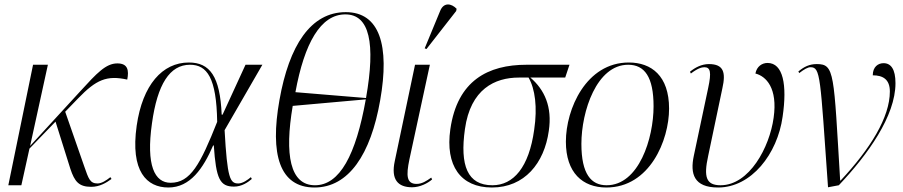

<svg xmlns="http://www.w3.org/2000/svg" viewBox="-20 -824 4015 854"><path d="M17 0H75L111 -163L227 -283L293 -73C312 -16 331 7 386 7C423 7 453 -11 476 -28L471 -36C452 -21 432 -8 414 -8C380 -8 374 -29 355 -83L270 -327L327 -386C408 -470 455 -490 546 -470C554 -511 549 -542 502 -542C451 -542 411 -499 337 -418L114 -175L193 -536H127Z M729 10C826 10 884 -75 928 -177H931C941 -28 958 6 1021 6C1055 6 1083 -13 1100 -28L1096 -36C1083 -25 1060 -8 1040 -8C1003 -8 991 -30 979 -245L1147 -536H1072L970 -314H966C959 -485 913 -546 820 -546C702 -546 614 -446 588 -265C559 -61 633 10 729 10ZM739 -11C668 -11 629 -87 656 -276C680 -449 735 -536 825 -536C901 -536 943 -478 946 -282C871 -93 827 -11 739 -11Z M1379 10C1531 10 1629 -137 1671 -378C1714 -621 1669 -770 1518 -770C1362 -770 1266 -622 1223 -379C1180 -138 1223 10 1379 10ZM1608 -388 1294 -414C1334 -632 1406 -760 1516 -760C1624 -760 1651 -632 1608 -388ZM1381 0C1270 0 1245 -135 1282 -353L1607 -382C1563 -135 1491 0 1381 0Z M1877 -606 2009 -775 2011 -785C1988 -809 1954 -815 1938 -776L1869 -609ZM1813 9C1848 9 1883 -9 1902 -26L1898 -34C1877 -19 1857 -6 1833 -6C1788 -6 1786 -43 1801 -115L1892 -536H1826L1736 -108C1718 -25 1750 9 1813 9Z M2168 10C2313 10 2401 -98 2421 -242C2437 -349 2402 -425 2339 -479H2494L2513 -536H2322C2151 -536 2014 -466 1983 -249C1960 -88 2028 10 2168 10ZM2170 0C2059 0 2025 -88 2048 -250C2073 -428 2181 -479 2288 -479H2331C2360 -429 2371 -347 2356 -247C2333 -80 2264 0 2170 0Z M2677 10C2870 10 2956 -200 2956 -341C2956 -487 2877 -546 2777 -546C2587 -546 2497 -339 2497 -194C2497 -56 2571 10 2677 10ZM2678 0C2610 0 2566 -49 2566 -184C2566 -329 2634 -536 2774 -536C2847 -536 2887 -482 2887 -351C2887 -209 2822 0 2678 0Z M3174 10C3322 10 3438 -139 3461 -305C3482 -447 3463 -544 3394 -544C3370 -544 3346 -529 3340 -497C3387 -485 3440 -433 3421 -300C3403 -169 3313 0 3185 0C3121 0 3109 -36 3130 -131L3193 -431C3209 -502 3199 -539 3133 -539C3101 -539 3072 -524 3049 -505L3053 -497C3083 -520 3101 -525 3113 -525C3140 -525 3145 -503 3130 -433L3066 -131C3049 -51 3066 10 3174 10Z M3663 9 3711 0C3840 -136 3963 -308 3963 -454C3963 -516 3943 -543 3910 -543C3886 -543 3862 -527 3862 -489C3906 -489 3938 -472 3938 -417C3938 -303 3852 -163 3719 -21H3717C3688 -499 3693 -539 3613 -539C3580 -539 3556 -527 3531 -506L3535 -499C3557 -516 3573 -525 3585 -525C3630 -525 3628 -486 3663 9Z"/></svg>

Font: Noto Serif Display Light
Style: Italic
Weight: 300
Italic angle: -12°
Designer: Monotype Design Team
Foundry: Monotype Imaging Inc.
Version: Version 2.009